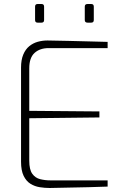

<svg xmlns="http://www.w3.org/2000/svg" viewBox="-20 -935 621 958"><path d="M228 3Q203 3 178 -1Q153 -5 132 -18Q111 -31 98 -57.5Q85 -84 85 -128V-598Q85 -636 96 -662.5Q107 -689 126 -704.5Q145 -720 168.5 -726.5Q192 -733 217 -733Q270 -732 320.5 -731Q371 -730 420 -728.5Q469 -727 517 -726V-695H223Q179 -695 152.5 -671Q126 -647 126 -594V-382L476 -379V-349L126 -345V-133Q126 -89 141 -68Q156 -47 180.5 -41Q205 -35 231 -35H517V-4Q470 -2 421.5 -1Q373 0 324.5 1Q276 2 228 3ZM417 -822Q403 -822 403 -835V-902Q403 -915 417 -915H435Q442 -915 445 -911.5Q448 -908 448 -902V-835Q448 -822 435 -822ZM168 -822Q155 -822 155 -835V-902Q155 -915 168 -915H187Q194 -915 197 -911.5Q200 -908 200 -902V-835Q200 -822 187 -822Z"/></svg>

Font: Exo Thin ExtraLight
Style: Regular
Weight: 250
Version: Version 2.000